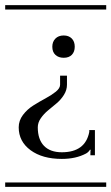

<svg xmlns="http://www.w3.org/2000/svg" viewBox="-29 -728 434 748"><path d="M-8.8 -17.1H384.8V0H-8.8ZM-8.8 -708H384.8V-690.9H-8.8ZM219.2 -502.9Q199.2 -502.9 187 -514.2Q174.8 -525.4 174.8 -545.9Q174.8 -565.4 186.8 -577.6Q198.7 -589.8 219.2 -589.8Q238.8 -589.8 250.5 -578.1Q262.2 -566.4 262.2 -545.9Q262.2 -526.4 251 -514.6Q239.7 -502.9 219.2 -502.9ZM211.9 -108.9Q136.2 -108.9 90.1 -142.8Q43.9 -176.8 43.9 -231.9Q43.9 -258.3 60.5 -280.3Q77.1 -302.2 100.8 -317.1Q124.5 -332 148.2 -344.7Q171.9 -357.4 188.5 -370.8Q205.1 -384.3 205.1 -397.9V-433.1H231.9V-397.9Q231.9 -377.4 220.2 -358.6Q208.5 -339.8 191.7 -325.7Q174.8 -311.5 158.2 -297.9Q141.6 -284.2 129.9 -267.3Q118.2 -250.5 118.2 -231.9Q118.2 -185.1 142.3 -159.9Q166.5 -134.8 211.9 -134.8Q303.2 -134.8 318.8 -213.9V-221.2H340.8V-123H323.2V-128.9Q323.2 -141.1 324.2 -144L321.8 -145Q315.4 -134.8 306.2 -129.9Q266.6 -108.9 211.9 -108.9Z"/></svg>

Font: FoglihtenFr02
Style: Regular
Weight: 500
Version: Version 0.68